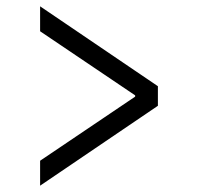

<svg xmlns="http://www.w3.org/2000/svg" viewBox="-20 -636 640 608"><path d="M107 -48V-127L408 -330V-334L107 -537V-616L480 -363V-301Z"/></svg>

Font: SauceCodePro NFM
Style: Regular
Weight: 400
Monospace: yes
Designer: Paul D. Hunt, Teo Tuominen
Foundry: Adobe
Version: Version 2.042;hotconv 1.1.0;makeotfexe 2.6.0;Nerd Fonts 3.3.